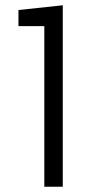

<svg xmlns="http://www.w3.org/2000/svg" viewBox="-20 -708 327 728"><path d="M148 0V-609H50V-670L218 -688V0Z"/></svg>

Font: Teachers
Style: Regular
Weight: 400
Designer: Alfredo Marco Pradil, Chank Diesel
Version: Version 1.001